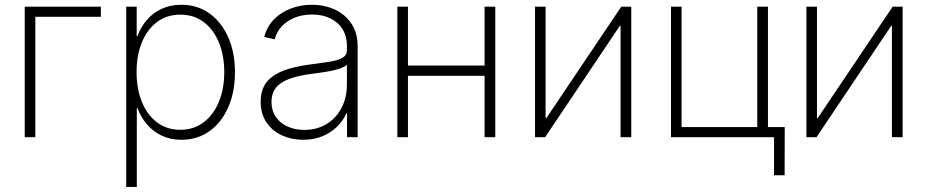

<svg xmlns="http://www.w3.org/2000/svg" viewBox="-20 -563 3806 788"><path d="M394 -535.6V-494.1H125V0H81.5V-535.6Z M498 204.1V-535.6H541V-415H544.4Q557.1 -450.7 581.8 -480Q606.4 -509.3 642.6 -526.4Q678.7 -543.5 724.6 -543.5Q789.6 -543.5 839.1 -508.3Q888.7 -473.1 916.5 -410.6Q944.3 -348.1 944.3 -267.1Q944.3 -185.1 916.7 -122.6Q889.2 -60.1 839.8 -24.7Q790.5 10.7 724.6 10.7Q679.2 10.7 643.3 -6.6Q607.4 -23.9 582.5 -53.2Q557.6 -82.5 544.9 -118.7H541.5V204.1ZM720.2 -30.3Q774.9 -30.3 815.4 -60.8Q856 -91.3 878.2 -144.8Q900.4 -198.2 900.4 -267.1Q900.4 -335.9 878.2 -389.2Q856 -442.4 815.7 -472.7Q775.4 -502.9 720.2 -502.9Q665 -502.9 624.8 -472.9Q584.5 -442.9 562.5 -389.6Q540.5 -336.4 540.5 -267.1Q540.5 -197.8 562.5 -144.3Q584.5 -90.8 624.8 -60.5Q665 -30.3 720.2 -30.3Z M1224.1 10.7Q1177.2 10.7 1137.5 -7.3Q1097.7 -25.4 1073.7 -60.5Q1049.8 -95.7 1049.8 -146.5Q1049.8 -181.6 1062.5 -207.3Q1075.2 -232.9 1100.8 -251Q1126.5 -269 1165.8 -280.8Q1205.1 -292.5 1259.3 -299.3Q1302.7 -304.7 1335.2 -310.1Q1367.7 -315.4 1385.7 -325.9Q1403.8 -336.4 1403.8 -357.4V-376Q1403.8 -414.1 1386.2 -442.6Q1368.7 -471.2 1336.4 -487.3Q1304.2 -503.4 1260.7 -503.4Q1220.7 -503.4 1188.7 -490.2Q1156.7 -477.1 1135.7 -454.1Q1114.7 -431.2 1107.4 -401.4L1064.5 -411.6Q1075.2 -453.1 1103.8 -482.7Q1132.3 -512.2 1172.9 -527.8Q1213.4 -543.5 1260.3 -543.5Q1298.3 -543.5 1332.3 -532.5Q1366.2 -521.5 1392.1 -500Q1418 -478.5 1432.9 -447Q1447.8 -415.5 1447.8 -374V0H1404.3V-97.2H1401.4Q1387.7 -66.9 1362.8 -42.5Q1337.9 -18.1 1303 -3.7Q1268.1 10.7 1224.1 10.7ZM1229 -29.8Q1280.3 -29.8 1319.6 -53.5Q1358.9 -77.1 1381.3 -119.4Q1403.8 -161.6 1403.8 -216.8V-296.9Q1395.5 -289.6 1380.9 -283.9Q1366.2 -278.3 1347.2 -273.9Q1328.1 -269.5 1306.2 -266.4Q1284.2 -263.2 1261.7 -260.3Q1203.1 -252.9 1166 -238.8Q1128.9 -224.6 1111.6 -201.7Q1094.2 -178.7 1094.2 -145Q1094.2 -109.4 1111.8 -83.5Q1129.4 -57.6 1160.2 -43.7Q1190.9 -29.8 1229 -29.8Z M1982.4 -293.9V-252H1642.6V-293.9ZM1654.3 -535.6V0H1610.8V-535.6ZM2012.7 -535.6V0H1968.8V-535.6Z M2570.8 0H2526.9V-457H2523.9L2217.3 0H2175.8V-535.6H2219.2V-78.1H2222.2L2529.8 -535.6H2570.8Z M2733.9 0V-535.6H2777.3V-41.5H3087.9V-535.6H3131.8V0ZM3156.7 156.2V0H3109.4V-41.5H3200.7L3200.2 156.2Z M3684.6 0H3640.6V-457H3637.7L3331.1 0H3289.6V-535.6H3333V-78.1H3335.9L3643.6 -535.6H3684.6Z"/></svg>

Font: Inter 20pt ExtraLight
Style: Regular
Weight: 250
Version: Version 4.001;git-66647c0bb